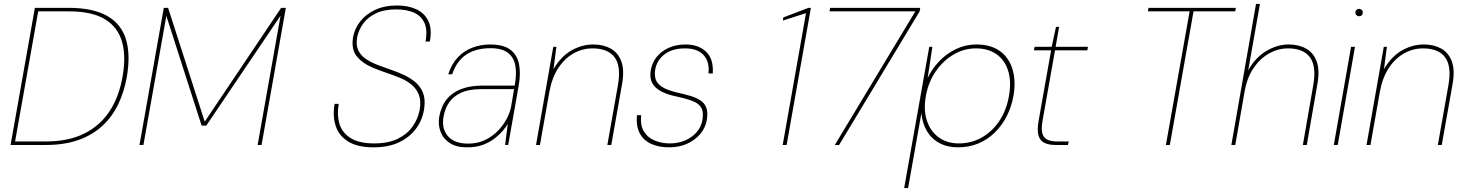

<svg xmlns="http://www.w3.org/2000/svg" viewBox="-20 -740 7484 980"><path d="M34 0 158 -700H329Q454 -700 526.5 -659Q599 -618 623 -539Q647 -460 627 -346Q614 -272 584 -209Q554 -146 504 -99Q454 -52 382 -26Q310 0 213 0ZM57 -18H214Q328 -18 408.5 -57.5Q489 -97 538 -170.5Q587 -244 605 -346Q624 -449 603.5 -524.5Q583 -600 517 -641Q451 -682 332 -682H175Z M692 0 816 -700H838L1025 -119L1415 -700H1439L1315 0H1295L1412 -660L1033 -99H1009L829 -659L712 0Z M1887 12Q1804 12 1756.5 -18Q1709 -48 1693 -98.5Q1677 -149 1688 -210H1709Q1699 -156 1712 -110Q1725 -64 1768.5 -36Q1812 -8 1890 -8Q1961 -8 2009 -31Q2057 -54 2085 -93Q2113 -132 2122 -179Q2130 -225 2118 -256Q2106 -287 2080.5 -308Q2055 -329 2022 -342.5Q1989 -356 1953.5 -368Q1918 -380 1886 -393Q1831 -416 1801.5 -452Q1772 -488 1782 -550Q1790 -594 1818.5 -630.5Q1847 -667 1894.5 -689.5Q1942 -712 2007 -712Q2063 -712 2104.5 -693Q2146 -674 2166 -633.5Q2186 -593 2174 -528H2152Q2163 -589 2145.5 -625Q2128 -661 2090.5 -676.5Q2053 -692 2003 -692Q1940 -692 1898 -671.5Q1856 -651 1833 -618.5Q1810 -586 1803 -549Q1796 -509 1809 -482.5Q1822 -456 1848.5 -438.5Q1875 -421 1909 -408Q1943 -395 1979.5 -382.5Q2016 -370 2049 -354Q2073 -342 2093 -326.5Q2113 -311 2127 -290Q2141 -269 2145.5 -242Q2150 -215 2144 -179Q2135 -125 2102.5 -82Q2070 -39 2016.5 -13.5Q1963 12 1887 12Z M2363 12Q2309 12 2275.5 -10Q2242 -32 2228.5 -68Q2215 -104 2222 -145Q2233 -201 2262 -235.5Q2291 -270 2336.5 -286.5Q2382 -303 2439 -303H2607Q2618 -362 2610.5 -404.5Q2603 -447 2572.5 -470.5Q2542 -494 2484 -494Q2409 -494 2360 -461.5Q2311 -429 2288 -361H2268Q2285 -414 2317 -447.5Q2349 -481 2391.5 -497Q2434 -513 2481 -513Q2551 -513 2586 -485.5Q2621 -458 2629.5 -411Q2638 -364 2628 -306L2574 0H2558L2572 -108Q2564 -94 2547.5 -74Q2531 -54 2505.5 -34Q2480 -14 2445.5 -1Q2411 12 2363 12ZM2370 -7Q2418 -7 2456 -25.5Q2494 -44 2522 -73Q2550 -102 2567 -135Q2584 -168 2589 -197L2604 -285H2437Q2372 -285 2332 -266Q2292 -247 2271.5 -216Q2251 -185 2244 -145Q2233 -85 2265.5 -46Q2298 -7 2370 -7Z M2716 0 2804 -501H2820L2805 -387Q2844 -453 2897.5 -483Q2951 -513 3008 -513Q3059 -513 3096.5 -492.5Q3134 -472 3151 -427.5Q3168 -383 3155 -310L3100 0H3080L3134 -305Q3151 -402 3117 -447.5Q3083 -493 3004 -493Q2953 -493 2907.5 -467.5Q2862 -442 2829.5 -392.5Q2797 -343 2784 -271L2736 0Z M3395 12Q3344 12 3305 -5Q3266 -22 3246 -58.5Q3226 -95 3231 -152H3253Q3247 -101 3266.5 -69Q3286 -37 3322 -22.5Q3358 -8 3399 -8Q3441 -8 3476.5 -23Q3512 -38 3535.5 -65Q3559 -92 3565 -126Q3572 -167 3560 -189Q3548 -211 3517 -223.5Q3486 -236 3435 -247Q3396 -255 3368.5 -267Q3341 -279 3324.5 -295.5Q3308 -312 3302.5 -333.5Q3297 -355 3302 -383Q3309 -422 3333 -451Q3357 -480 3394.5 -496.5Q3432 -513 3480 -513Q3545 -513 3584 -476Q3623 -439 3618 -365H3596Q3603 -422 3572.5 -457.5Q3542 -493 3476 -493Q3411 -493 3371.5 -462.5Q3332 -432 3324 -383Q3320 -358 3326.5 -336Q3333 -314 3358.5 -297Q3384 -280 3435 -268Q3471 -260 3502 -251Q3533 -242 3554.5 -228Q3576 -214 3585 -190.5Q3594 -167 3588 -129Q3581 -88 3554.5 -56.5Q3528 -25 3487.5 -6.5Q3447 12 3395 12Z M3975 0 4094 -673 3976 -635 3978 -651 4107 -700H4119L3995 0Z M4241 0 4652 -682H4214L4217 -700H4677L4674 -682L4263 0Z M4595 220 4723 -501H4739L4715 -342Q4737 -389 4774.5 -428Q4812 -467 4860.5 -490Q4909 -513 4963 -513Q5037 -513 5083.5 -479.5Q5130 -446 5148 -386.5Q5166 -327 5153 -251Q5143 -195 5118.5 -147Q5094 -99 5057 -63Q5020 -27 4973 -7.5Q4926 12 4870 12Q4816 12 4775.5 -9.5Q4735 -31 4711.5 -70.5Q4688 -110 4683 -162L4615 220ZM4874 -8Q4937 -8 4990 -37.5Q5043 -67 5080 -121.5Q5117 -176 5130 -251Q5143 -325 5125.5 -379.5Q5108 -434 5066 -463.5Q5024 -493 4961 -493Q4900 -493 4846 -461Q4792 -429 4755 -374Q4718 -319 4706 -251Q4693 -181 4710.5 -126Q4728 -71 4770.5 -39.5Q4813 -8 4874 -8Z M5369 0Q5333 0 5310.5 -11Q5288 -22 5280.5 -49Q5273 -76 5281 -122L5345 -483H5257L5261 -501H5348L5370 -603H5386L5368 -501H5533L5530 -483H5365L5301 -122Q5291 -67 5308 -42.5Q5325 -18 5375 -18H5435L5431 0Z M5931 0 6052 -682H5839L5842 -700H6288L6285 -682H6072L5951 0Z M6265 0 6391 -720H6411L6351 -381Q6388 -447 6444 -480Q6500 -513 6557 -513Q6609 -513 6646.5 -492Q6684 -471 6700.5 -426.5Q6717 -382 6704 -310L6650 0H6630L6683 -305Q6700 -401 6666.5 -447Q6633 -493 6555 -493Q6503 -493 6456.5 -466.5Q6410 -440 6377 -390.5Q6344 -341 6332 -269L6285 0Z M6788 0 6876 -501H6896L6808 0ZM6917 -657Q6910 -657 6904 -662Q6898 -667 6898 -676Q6898 -685 6904 -690Q6910 -695 6917 -695Q6924 -695 6930 -690Q6936 -685 6936 -676Q6936 -667 6930.5 -662Q6925 -657 6917 -657Z M6955 0 7043 -501H7059L7044 -387Q7083 -453 7136.5 -483Q7190 -513 7247 -513Q7298 -513 7335.5 -492.5Q7373 -472 7390 -427.5Q7407 -383 7394 -310L7339 0H7319L7373 -305Q7390 -402 7356 -447.5Q7322 -493 7243 -493Q7192 -493 7146.5 -467.5Q7101 -442 7068.5 -392.5Q7036 -343 7023 -271L6975 0Z"/></svg>

Font: DM Sans 17pt Thin
Style: Italic
Weight: 250
Italic angle: -10°
Version: Version 4.004;gftools[0.9.30]